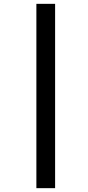

<svg xmlns="http://www.w3.org/2000/svg" viewBox="-20 -889 457 1000"><path d="M169.5 -869H267V91H169.5Z"/></svg>

Font: Merriweather Light 18pt ExtraBold
Style: Italic
Weight: 800
Italic angle: -7.8°
Version: Version 2.101